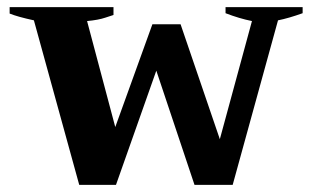

<svg xmlns="http://www.w3.org/2000/svg" viewBox="-20 -518 875 538"><path d="M75 -461Q29 -471 7 -480V-498H298V-476Q294 -475 275 -468.5Q256 -462 224 -459L303 -162L407 -450H486L596 -128L686 -459Q651 -466 612 -481V-498H828V-481Q789 -467 759 -461L632 0H525L418 -320L305 0H202Z"/></svg>

Font: Trirong
Style: Bold
Weight: 700
Designer: Katatrad Team
Foundry: CadsonDemak
Version: Version 1.001